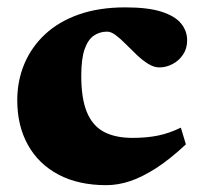

<svg xmlns="http://www.w3.org/2000/svg" viewBox="-20 -500 559 534"><path d="M328.5 -479.5Q391.5 -479.5 429 -467.5Q466.5 -455.5 483.5 -434.8Q500.5 -414 500.5 -388Q500.5 -365 489 -348Q477.5 -331 459.8 -321.8Q442 -312.5 423.5 -312.5Q408 -312.5 392 -322.5Q376 -332.5 360.5 -347.2Q345 -362 330.2 -377Q315.5 -392 302.2 -402Q289 -412 278 -412Q257 -412 240.8 -400.8Q224.5 -389.5 215.2 -362.8Q206 -336 206 -289Q206 -225.5 221.8 -187.8Q237.5 -150 269.2 -133.2Q301 -116.5 348.5 -116.5Q387.5 -116.5 418.8 -122.8Q450 -129 483 -145L497 -98.5Q452.5 -57 414 -32.2Q375.5 -7.5 341.8 3.8Q308 15 275.5 15Q198 15 142.5 -14.5Q87 -44 57.5 -97.2Q28 -150.5 28 -221Q28 -275.5 47.8 -322.5Q67.5 -369.5 105.8 -405Q144 -440.5 200 -460Q256 -479.5 328.5 -479.5Z"/></svg>

Font: Newsreader ExtraBold
Style: Regular
Weight: 800
Designer: Hugues Gentile
Foundry: Production Type
Version: Version 1.003